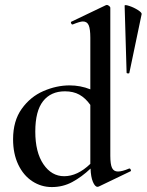

<svg xmlns="http://www.w3.org/2000/svg" viewBox="-20 -745 594 778"><path d="M505 -62Q508 -62 510 -57Q512 -52 509 -51L380 11Q378 12 375 12Q365 12 356.5 -8Q348 -28 347 -62Q311 -28 273 -7.5Q235 13 190 13Q147 13 111 -10.5Q75 -34 54 -78Q33 -122 33 -181Q33 -255 68 -304Q103 -353 156 -376Q209 -399 262 -399Q306 -399 346 -383V-592Q346 -627 339.5 -642.5Q333 -658 316 -658Q304 -658 275 -646H273Q270 -646 268 -651Q266 -656 269 -657L409 -724L413 -725Q417 -725 422 -721Q427 -717 427 -714V-114Q427 -79 434 -64.5Q441 -50 458 -50Q475 -50 503 -62ZM346 -81V-82V-320Q326 -348 301.5 -361.5Q277 -375 243 -375Q186 -375 154.5 -335Q123 -295 123 -212Q123 -128 156 -79.5Q189 -31 240 -31Q294 -31 346 -81ZM554 -688 504 -449Q503 -447 498 -447.5Q493 -448 493 -450L485 -722Q485 -727 503.5 -721Q522 -715 538.5 -704.5Q555 -694 554 -688Z"/></svg>

Font: Cormorant Garamond SemiBold
Style: Regular
Weight: 600
Designer: Christian Thalmann (Catharsis Fonts)
Version: Version 3.000